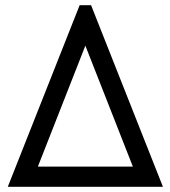

<svg xmlns="http://www.w3.org/2000/svg" viewBox="-20 -720 657 740"><path d="M287 -700 10 0H608L331 -700ZM309 -544 492 -78H126Z"/></svg>

Font: Unageo
Style: Regular
Weight: 400
Designer: Richard Sepsi
Foundry: Richard Sepsi
Version: Version 2.000